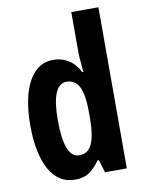

<svg xmlns="http://www.w3.org/2000/svg" viewBox="-86 -821 673 892"><g transform="rotate(-10 250.5 -375.0)"><path d="M196 10Q118 10 76 -65Q34 -140 34 -274Q34 -407 75.5 -481.5Q117 -556 191 -556Q230 -556 262 -536.5Q294 -517 315 -476H320Q318 -506 315.5 -527Q313 -548 313 -569V-760H441V0H338L320 -60H313Q288 -24 262 -7Q236 10 196 10ZM235 -98Q275 -98 293.5 -136Q312 -174 313 -256V-288Q313 -370 294 -407.5Q275 -445 234 -445Q164 -445 164 -275Q164 -98 235 -98Z"/></g></svg>

Font: Noto Sans Sinhala ExtraCondensed
Style: Bold
Weight: 700
Width: 2
Designer: Jelle Bosma - Monotype Design Team
Foundry: Monotype Imaging Inc.
Version: Version 2.006; ttfautohint (v1.8.4.7-5d5b)